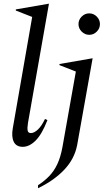

<svg xmlns="http://www.w3.org/2000/svg" viewBox="-20 -770 586 1020"><path d="M101 10Q66 10 53 -17Q40 -44 48 -89L151 -680L64 -714V-720L237 -750H240L129 -119Q124 -89 127 -76Q130 -63 144 -63Q161 -63 181 -81.5Q201 -100 219 -138L232 -132Q203 -57 169.5 -23.5Q136 10 101 10ZM454 -585Q431 -585 414 -602Q397 -619 397 -642Q397 -665 414 -682Q431 -699 454 -699Q477 -699 494 -682Q511 -665 511 -642Q511 -619 494 -602Q477 -585 454 -585ZM182 230V214Q216 192 241.5 165.5Q267 139 284.5 102Q302 65 312 10L383 -390L296 -424V-430L469 -460H472L390 0Q376 74 321.5 131.5Q267 189 182 230Z"/></svg>

Font: Spectral
Style: Italic
Weight: 400
Italic angle: -10°
Designer: Jean-Baptiste Levee
Foundry: Production Type
Version: Version 2.001